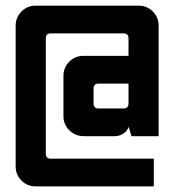

<svg xmlns="http://www.w3.org/2000/svg" viewBox="-20 -663 620 683"><path d="M437.1 -365.7H330.7Q312.9 -365.7 312.9 -347.9V-295Q312.9 -277.1 330.7 -277.1H419.3Q437.1 -277.1 437.1 -295ZM107.1 -642.9H472.9Q502.9 -642.9 523.6 -622.1Q544.3 -601.4 544.3 -571.4V-178.6H447.9L437.9 -210.7H437.1Q432.9 -197.1 418.9 -187.9Q405 -178.6 389.3 -178.6H278.6Q247.9 -178.6 226.8 -199.3Q205.7 -220 205.7 -250V-392.9Q205.7 -422.9 226.4 -443.6Q247.1 -464.3 277.1 -464.3H437.1V-526.4Q437.1 -544.3 419.3 -544.3H160.7Q142.9 -544.3 142.9 -526.4V-116.4Q142.9 -98.6 160.7 -98.6H527.1V0H107.1Q77.1 0 56.4 -20.7Q35.7 -41.4 35.7 -71.4V-571.4Q35.7 -601.4 56.4 -622.1Q77.1 -642.9 107.1 -642.9Z"/></svg>

Font: Aire Exterior
Style: Regular
Weight: 400
Width: 4
Designer: Jayvee Enaguas (HarvettFox96)
Version: 20190503.02